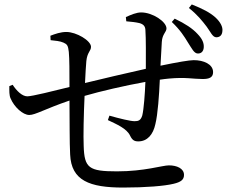

<svg xmlns="http://www.w3.org/2000/svg" viewBox="-20 -820 1040 865"><path d="M754 -721C792 -685 810 -656 827 -628C844 -602 854 -580 870 -579C885 -578 897 -587 898 -607C899 -626 892 -644 870 -667C847 -692 815 -713 767 -736ZM549 -724C572 -722 591 -720 608 -716C626 -711 634 -702 635 -686C638 -645 637 -568 637 -510C551 -491 433 -463 363 -446C365 -488 367 -524 369 -545C373 -585 390 -590 390 -609C390 -637 324 -676 279 -676C253 -676 228 -667 207 -659L208 -639C227 -637 251 -635 266 -628C282 -621 287 -615 290 -586C293 -555 293 -495 293 -428C224 -411 125 -386 103 -386C79 -386 54 -412 37 -438L22 -432C22 -411 21 -390 28 -376C44 -338 83 -302 112 -302C139 -302 182 -329 293 -367C294 -274 293 -180 296 -124C301 -6 384 25 535 25C637 25 721 18 762 8C796 0 809 -11 809 -32C809 -61 777 -75 741 -75C712 -75 631 -48 507 -48C380 -48 360 -63 357 -163C355 -207 357 -302 361 -388C433 -409 541 -434 635 -451C633 -398 628 -329 621 -300C614 -277 603 -274 586 -274C568 -274 518 -286 473 -299L466 -279C506 -260 551 -241 566 -209C576 -188 586 -183 603 -183C644 -183 670 -214 680 -261C691 -305 697 -392 700 -461C715 -463 728 -465 741 -466C816 -473 851 -464 893 -464C923 -464 940 -471 940 -495C940 -531 897 -549 853 -549C833 -549 780 -540 703 -524C705 -566 707 -602 709 -631C711 -667 730 -675 730 -692C730 -722 668 -764 616 -764C595 -764 571 -754 547 -743ZM831 -784C870 -753 891 -726 911 -700C929 -676 937 -653 954 -652C971 -652 981 -662 982 -681C984 -698 974 -720 950 -742C925 -764 894 -780 844 -800Z"/></svg>

Font: Noto Serif SC Medium
Style: Regular
Weight: 500
Designer: Ryoko NISHIZUKA 西塚涼子 (kana & ideographs); Frank Grießhammer (Latin, Greek & Cyrillic); Wenlong ZHANG 张文龙 (bopomofo); San
Foundry: Adobe Systems Incorporated
Version: Version 1.001;PS 1.001;hotconv 16.6.54;makeotf.lib2.5.65590